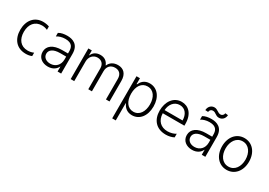

<svg xmlns="http://www.w3.org/2000/svg" viewBox="18 -1746 4147 2960"><g transform="rotate(30 2091.5 -266.0)"><path d="M311.8 9.6C342.3 9.6 382.1 5.7 418 -10.3V-70.7C381 -54 344.8 -48.3 312.9 -48.3C187.1 -48.3 119 -139.6 119 -271C119 -404.5 189.6 -495.4 315 -495.4C344.8 -495.4 376.1 -490.4 412.3 -474.1V-534.4C378.9 -546.5 340.6 -552.9 303.6 -552.9C147.4 -552.9 55.4 -434.3 55.4 -270.2C55.4 -109 144.5 9.6 311.8 9.6Z M704.9 10.3C793.3 10.3 847.3 -33.7 872.2 -86.3H875.7V0H939.3V-351.2C939.3 -516.7 828.1 -552.9 732.6 -552.9C677.9 -552.9 620.7 -543 581.7 -518.1V-454.9C618.6 -479 669.7 -496.1 730.8 -496.1C860.4 -496.1 875.7 -420.8 875.7 -358.3V-321.4H769.2C614.3 -321.4 523.4 -254.6 523.4 -148.8C523.4 -47.9 604 10.3 704.9 10.3ZM714.8 -47.2C639.9 -47.2 587 -89.8 587 -152.3C587 -214.8 642 -265.6 769.2 -265.6H875.7V-213.1C875.7 -114.7 808.6 -47.2 714.8 -47.2Z M1109 0H1172.2V-349.4C1172.2 -434.3 1228.7 -494.7 1304.3 -494.7C1378.9 -494.7 1422.2 -445 1422.2 -371.1V0H1486.9V-359C1486.9 -437.5 1533.7 -494.7 1616.8 -494.7C1688.9 -494.7 1736.9 -451.3 1736.9 -365.4V0H1800.1V-365.4C1800.1 -487.6 1737.2 -552.6 1636 -552.6C1556.5 -552.6 1498.9 -513.8 1474.4 -453.5H1469.8C1445.7 -515.3 1397.7 -552.6 1322.4 -552.6C1251.1 -552.6 1197.8 -518.1 1176.1 -461.6H1170.5V-545.5H1109Z M1965.9 204.5H2029.5V-101.2H2035.2C2056.8 -51.1 2103.7 11.4 2202.8 11.4C2336.3 11.4 2427.2 -102.3 2427.2 -271.3C2427.2 -439.6 2336.6 -552.9 2201.7 -552.9C2101.6 -552.9 2057.2 -490.4 2035.2 -441.4H2027.3V-545.5H1965.9ZM2028.4 -272.4C2028.4 -403.1 2088.4 -495.4 2195 -495.4C2304.7 -495.4 2363.6 -398.1 2363.6 -272.4C2363.6 -145.2 2303.6 -46.5 2195 -46.5C2089.5 -46.5 2028.4 -140.6 2028.4 -272.4Z M2986.5 -285.2C2986.5 -467.7 2887.1 -552.9 2770.6 -552.9C2622.2 -552.9 2539.4 -420.1 2539.4 -266.7C2539.4 -106.9 2628.6 9.6 2805.4 9.6C2858.7 9.6 2910.5 -3.6 2946.7 -23.1V-87.4C2910.5 -63.6 2854.4 -48.3 2801.8 -48.3C2683.6 -48.3 2604.8 -122.5 2601.6 -253.9H2986.5ZM2601.9 -309.7C2607.2 -411.6 2669.7 -495.4 2769.2 -495.4C2866.8 -495.4 2921.9 -415.1 2921.9 -309.7Z M3196.7 -620.7C3198.5 -651.3 3221.6 -675.1 3251.8 -675.1C3307.9 -675.1 3320.7 -625.4 3384.2 -625.4C3439.3 -625.4 3484 -666.5 3487.6 -730.1L3437.5 -735.8C3435 -704.9 3410.2 -681.5 3381.4 -681.5C3329.9 -681.5 3306.8 -731.2 3248.9 -731.2C3192.1 -731.2 3148.1 -686.8 3145.6 -623.6ZM3271.7 10.3C3360.1 10.3 3414.1 -33.7 3438.9 -86.3H3442.5V0H3506V-351.2C3506 -516.7 3394.9 -552.9 3299.4 -552.9C3244.7 -552.9 3187.5 -543 3148.4 -518.1V-454.9C3185.4 -479 3236.5 -496.1 3297.6 -496.1C3427.2 -496.1 3442.5 -420.8 3442.5 -358.3V-321.4H3335.9C3181.1 -321.4 3090.2 -254.6 3090.2 -148.8C3090.2 -47.9 3170.8 10.3 3271.7 10.3ZM3281.6 -47.2C3206.7 -47.2 3153.8 -89.8 3153.8 -152.3C3153.8 -214.8 3208.8 -265.6 3335.9 -265.6H3442.5V-213.1C3442.5 -114.7 3375.4 -47.2 3281.6 -47.2Z M3887.8 11.4C4029.1 11.4 4127.8 -104 4127.8 -270.2C4127.8 -437.5 4029.1 -552.9 3887.8 -552.9C3746.4 -552.9 3647.7 -437.5 3647.7 -270.2C3647.7 -104 3746.4 11.4 3887.8 11.4ZM3887.8 -46.5C3774.5 -46.5 3711.3 -148.1 3711.3 -270.2C3711.3 -392.4 3774.5 -495.4 3887.8 -495.4C4001.1 -495.4 4064.3 -392.4 4064.3 -270.2C4064.3 -148.1 4001.1 -46.5 3887.8 -46.5Z"/></g></svg>

Font: TID UI Light
Style: Regular
Weight: 300
Designer: The TID Project Authors
Foundry: Bakken & Bæck
Version: Version 1.001;hotconv 1.0.109;makeotfexe 2.5.65596